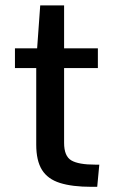

<svg xmlns="http://www.w3.org/2000/svg" viewBox="-20 -703 443 727"><path d="M117.2 -155.3V-445.3H36.6V-520H120.6L132.3 -682.6H222.7V-520H350.6V-445.3H222.7V-162.1Q222.7 -111.8 250 -95.7Q277.3 -79.6 340.8 -79.6H356L348.1 4.4H326.7Q253.4 4.4 207 -10.3Q160.6 -24.9 138.9 -59.8Q117.2 -94.7 117.2 -155.3Z"/></svg>

Font: Monda Medium
Style: Regular
Weight: 500
Designer: Vernon Adams
Foundry: Vernon Adams
Version: Version 2.200